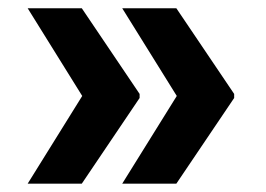

<svg xmlns="http://www.w3.org/2000/svg" viewBox="-20 -520 643 464"><path d="M178.7 -288.1 46.9 -500H177.7L317.4 -293V-283.2L177.7 -76.2H46.9ZM407.2 -288.1 275.4 -500H406.2L545.9 -293V-283.2L406.2 -76.2H275.4Z"/></svg>

Font: Pretendard JP
Style: Bold
Weight: 700
Designer: Base glyphs from Inter by Rasmus Andersson; Hangeul glyphs from Noto Sans CJK(Source Han Sans) by Jang Soo-young and Kan
Foundry: Kil Hyung-jin
Version: Version 1.309